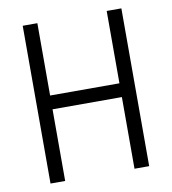

<svg xmlns="http://www.w3.org/2000/svg" viewBox="-79 -762 744 831"><g transform="rotate(-10 293.0 -346.5)"><path d="M445.3 0V-314.9H140.6V0H76.2V-693.4H140.6V-375.5H445.3V-693.4H509.8V0Z"/></g></svg>

Font: CaskaydiaCove NFP Light
Style: Regular
Weight: 300
Designer: Aaron Bell
Foundry: Saja Typeworks
Version: Version 2111.001; VTT 6.35;Nerd Fonts 3.1.1